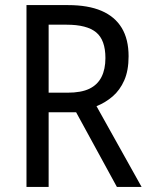

<svg xmlns="http://www.w3.org/2000/svg" viewBox="-20 -734 603 754"><path d="M84 0V-714H247Q326 -714 378.5 -691.5Q431 -669 458 -624.5Q485 -580 485 -513Q485 -457 468 -418.5Q451 -380 422.5 -355.5Q394 -331 359 -317L536 0H439L279 -293H171V0ZM245 -370Q299 -370 331 -385.5Q363 -401 378.5 -431.5Q394 -462 394 -506Q394 -577 357.5 -607Q321 -637 242 -637H171V-370Z"/></svg>

Font: Noto Sans Mono SemiCondensed
Style: Regular
Weight: 400
Width: 4
Designer: Monotype Design Team
Foundry: Monotype Imaging Inc.
Version: Version 2.010